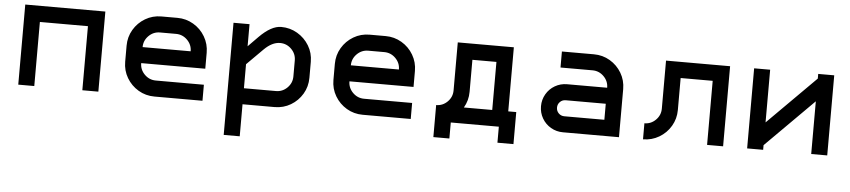

<svg xmlns="http://www.w3.org/2000/svg" viewBox="-42 -747 5285 1194"><g transform="rotate(5 2600.0 -150.0)"><path d="M75 -500H575V0H475V-400H175V0H75Z M725 -200V-300Q725 -355 752 -400.5Q779 -446 824.5 -473Q870 -500 925 -500H1025Q1079 -500 1125 -473Q1171 -446 1198 -400Q1225 -354 1225 -300V-200H825Q825 -159 854.5 -129.5Q884 -100 925 -100H1225V0H925Q870 0 824.5 -27Q779 -54 752 -99.5Q725 -145 725 -200ZM1125 -300Q1125 -341 1095.5 -370.5Q1066 -400 1025 -400H925Q884 -400 854.5 -370.5Q825 -341 825 -300Z M1673 -500Q1728 -500 1774 -473Q1820 -446 1847.5 -400.5Q1875 -355 1875 -300V-200Q1875 -145 1848 -99.5Q1821 -54 1775.5 -27Q1730 0 1675 0H1475V200H1375V-500H1475V-362L1537 -425Q1611 -500 1673 -500ZM1675 -100Q1716 -100 1745.5 -129.5Q1775 -159 1775 -200V-300Q1775 -341 1745.5 -370.5Q1716 -400 1675 -400Q1625 -400 1575 -350L1475 -250V-100Z M2025 -200V-300Q2025 -355 2052 -400.5Q2079 -446 2124.5 -473Q2170 -500 2225 -500H2325Q2379 -500 2425 -473Q2471 -446 2498 -400Q2525 -354 2525 -300V-200H2125Q2125 -159 2154.5 -129.5Q2184 -100 2225 -100H2525V0H2225Q2170 0 2124.5 -27Q2079 -54 2052 -99.5Q2025 -145 2025 -200ZM2425 -300Q2425 -341 2395.5 -370.5Q2366 -400 2325 -400H2225Q2184 -400 2154.5 -370.5Q2125 -341 2125 -300Z M2675 -100Q2716 -100 2745.5 -129.5Q2775 -159 2775 -200V-500H3125V-100H3175V100H3075V0H2775V100H2675ZM3025 -100V-400H2875V-200Q2875 -146 2848 -100Z M3825 -300V0H3475Q3434 0 3399.5 -20Q3365 -40 3345 -74.5Q3325 -109 3325 -150Q3325 -191 3345 -225.5Q3365 -260 3399.5 -280Q3434 -300 3475 -300H3725Q3725 -341 3695.5 -370.5Q3666 -400 3625 -400H3425V-500H3625Q3680 -500 3725.5 -473Q3771 -446 3798 -400.5Q3825 -355 3825 -300ZM3475 -100H3725V-200H3475Q3454 -200 3439.5 -185.5Q3425 -171 3425 -150Q3425 -129 3439.5 -114.5Q3454 -100 3475 -100Z M4075 -200V-500H4475V0H4375V-400H4175V-200Q4175 -146 4148 -100Q4121 -54 4075 -27Q4029 0 3975 0V-100Q4016 -100 4045.5 -129.5Q4075 -159 4075 -200Z M4725 0H4625V-500H4725V-171L5025 -471V-500H5125V0H5025V-329L4725 -29Z"/></g></svg>

Font: Monoikos Medium
Style: Regular
Weight: 500
Designer: Brian Krent
Version: Version 0.088